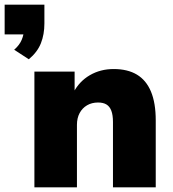

<svg xmlns="http://www.w3.org/2000/svg" viewBox="-55 -806 746 826"><path d="M69 -551 6 -592Q29 -612 38.5 -635Q48 -658 48 -679L84 -658H-35V-786H136V-705Q136 -658 121 -620Q106 -582 69 -551ZM93 0V-498H266V-408H261Q286 -456 331.5 -482.5Q377 -509 434 -509Q494 -509 534 -485Q574 -461 594.5 -412Q615 -363 615 -288V0H431V-281Q431 -311 424 -329.5Q417 -348 403 -356.5Q389 -365 367 -365Q340 -365 319.5 -353Q299 -341 287.5 -319.5Q276 -298 276 -269V0Z"/></svg>

Font: Nunito Sans 10pt Black
Style: Regular
Weight: 900
Designer: Vernon Adams
Foundry: Vernon Adams
Version: Version 3.101;gftools[0.9.27]